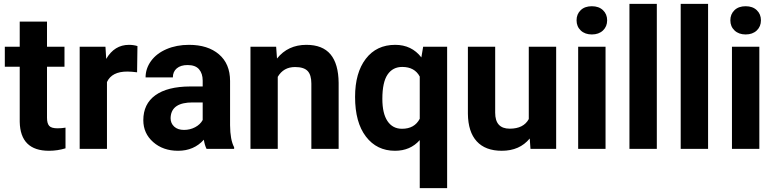

<svg xmlns="http://www.w3.org/2000/svg" viewBox="-20 -770 4009 993"><path d="M223.1 -658.2V-528.3H313.5V-424.8H223.1V-161.1Q223.1 -131.8 234.4 -119.1Q245.6 -106.4 277.3 -106.4Q300.8 -106.4 318.8 -109.9V-2.9Q277.3 9.8 233.4 9.8Q85 9.8 82 -140.1V-424.8H4.9V-528.3H82V-658.2Z M689 -396Q660.2 -399.9 638.2 -399.9Q558.1 -399.9 533.2 -345.7V0H392.1V-528.3H525.4L529.3 -465.3Q571.8 -538.1 647 -538.1Q670.4 -538.1 690.9 -531.7Z M1048.3 0Q1038.6 -19 1034.2 -47.4Q982.9 9.8 900.9 9.8Q823.2 9.8 772.2 -35.2Q721.2 -80.1 721.2 -148.4Q721.2 -232.4 783.4 -277.3Q845.7 -322.3 963.4 -322.8H1028.3V-353Q1028.3 -389.6 1009.5 -411.6Q990.7 -433.6 950.2 -433.6Q914.6 -433.6 894.3 -416.5Q874 -399.4 874 -369.6H732.9Q732.9 -415.5 761.2 -454.6Q789.6 -493.7 841.3 -515.9Q893.1 -538.1 957.5 -538.1Q1055.2 -538.1 1112.5 -489Q1169.9 -439.9 1169.9 -351.1V-122.1Q1170.4 -46.9 1190.9 -8.3V0ZM931.6 -98.1Q962.9 -98.1 989.3 -112.1Q1015.6 -126 1028.3 -149.4V-240.2H975.6Q869.6 -240.2 862.8 -167L862.3 -158.7Q862.3 -132.3 880.9 -115.2Q899.4 -98.1 931.6 -98.1Z M1408.2 -528.3 1412.6 -467.3Q1469.2 -538.1 1564.5 -538.1Q1648.4 -538.1 1689.5 -488.8Q1730.5 -439.5 1731.4 -341.3V0H1590.3V-337.9Q1590.3 -382.8 1570.8 -403.1Q1551.3 -423.3 1505.9 -423.3Q1446.3 -423.3 1416.5 -372.6V0H1275.4V-528.3Z M1816.4 -269Q1816.4 -393.6 1871.8 -465.8Q1927.2 -538.1 2023.9 -538.1Q2108.9 -538.1 2159.2 -473.1L2168.5 -528.3H2292.5V203.1H2150.9V-45.4Q2102.1 9.8 2022.9 9.8Q1928.7 9.8 1872.6 -63.5Q1816.4 -136.7 1816.4 -269ZM1957.5 -258.8Q1957.5 -183.1 1984.1 -143.6Q2010.7 -104 2059.1 -104Q2124 -104 2150.9 -155.8V-374Q2124.5 -423.8 2060.1 -423.8Q2011.2 -423.8 1984.4 -384.3Q1957.5 -344.7 1957.5 -258.8Z M2719.7 -53.7Q2667.5 9.8 2575.2 9.8Q2490.2 9.8 2445.6 -39.1Q2400.9 -87.9 2399.9 -182.1V-528.3H2541V-187Q2541 -104.5 2616.2 -104.5Q2688 -104.5 2714.8 -154.3V-528.3H2856.4V0H2723.6Z M3111.8 0H2970.2V-528.3H3111.8ZM2961.9 -665Q2961.9 -696.8 2983.2 -717.3Q3004.4 -737.8 3041 -737.8Q3077.1 -737.8 3098.6 -717.3Q3120.1 -696.8 3120.1 -665Q3120.1 -632.8 3098.4 -612.3Q3076.7 -591.8 3041 -591.8Q3005.4 -591.8 2983.6 -612.3Q2961.9 -632.8 2961.9 -665Z M3377 0H3235.4V-750H3377Z M3642.1 0H3500.5V-750H3642.1Z M3907.2 0H3765.6V-528.3H3907.2ZM3757.3 -665Q3757.3 -696.8 3778.6 -717.3Q3799.8 -737.8 3836.4 -737.8Q3872.6 -737.8 3894 -717.3Q3915.5 -696.8 3915.5 -665Q3915.5 -632.8 3893.8 -612.3Q3872.1 -591.8 3836.4 -591.8Q3800.8 -591.8 3779.1 -612.3Q3757.3 -632.8 3757.3 -665Z"/></svg>

Font: Shabnam FD
Style: Bold-FD
Weight: 700
Foundry: DejaVu fonts team - Redesigned by Saber Rastikerdar - Based on Vazir font
Version: Version 5.0.1